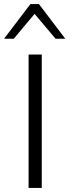

<svg xmlns="http://www.w3.org/2000/svg" viewBox="-21 -927 346 947"><path d="M120 0V-658H185V0ZM253 -736 140 -870 129 -907H171L301 -736ZM-1 -736 129 -907H171L160 -871L47 -736Z"/></svg>

Font: Ysabeau Office Light
Style: Regular
Weight: 300
Designer: Christian Thalmann (Catharsis Fonts)
Version: Version 2.001;gftools[0.9.30]; featfreeze: tnum,lnum,ss02